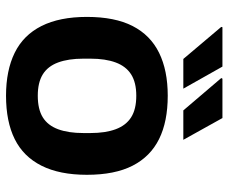

<svg xmlns="http://www.w3.org/2000/svg" viewBox="-82 -682 776 653"><g transform="rotate(90 306.5 -356.0)"><path d="M306 12Q220 12 160 -17.5Q100 -47 69 -108.5Q38 -170 38 -263Q38 -358 69 -418.5Q100 -479 160 -508.5Q220 -538 306 -538Q394 -538 453.5 -508.5Q513 -479 544 -418.5Q575 -358 575 -263Q575 -170 544 -108.5Q513 -47 453.5 -17.5Q394 12 306 12ZM306 -96Q352 -96 379.5 -113Q407 -130 420 -165Q433 -200 433 -251V-275Q433 -326 420 -361Q407 -396 379.5 -413.5Q352 -431 306 -431Q261 -431 233.5 -413.5Q206 -396 193 -361Q180 -326 180 -275V-251Q180 -200 193 -165Q206 -130 233.5 -113Q261 -96 306 -96ZM356 -591 246 -720 248 -724H382L456 -591ZM181 -591 72 -720 73 -724H207L282 -591Z"/></g></svg>

Font: Archivo SemiBold
Style: Bold
Weight: 700
Version: Version 2.001